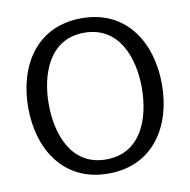

<svg xmlns="http://www.w3.org/2000/svg" viewBox="-83 -819 902 912"><g transform="rotate(-10 368.5 -363.5)"><path d="M368 11C586 11 691 -163 691 -363C691 -562 587 -738 369 -738C150 -738 46 -563 46 -363C46 -164 151 11 368 11ZM369 -57C200 -57 145 -219 145 -362C145 -505 200 -668 369 -668C538 -668 594 -507 594 -363C594 -219 539 -57 369 -57Z"/></g></svg>

Font: Rosario
Style: Regular
Weight: 400
Designer: Hector Gatti
Foundry: Omnibus Type
Version: Version 1.100